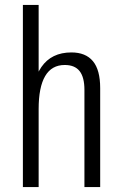

<svg xmlns="http://www.w3.org/2000/svg" viewBox="-20 -760 495 780"><path d="M323 -395Q323 -446 303.5 -471Q284 -496 243 -496Q190 -496 163.5 -451Q137 -406 137 -317L107 -250V-309Q107 -428 148 -487.5Q189 -547 270 -547Q328 -547 357.5 -511.5Q387 -476 387 -402V0H323ZM73 -740H137V-361V0H73Z"/></svg>

Font: Pathway Extreme Condensed ExtraLight
Style: Regular
Weight: 250
Width: 3
Version: Version 1.001;gftools[0.9.26]